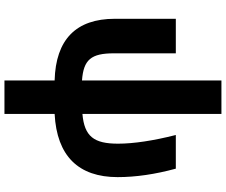

<svg xmlns="http://www.w3.org/2000/svg" viewBox="-98 -702 1039 884"><g transform="rotate(90 422.0 -259.5)"><path d="M350 240H504V9C698 -1 795 -101 795 -281C795 -364 782 -454 756 -549H601C627 -447 641 -355 641 -283C641 -172 608 -128 504 -119V-759H350V-117C254 -124 225 -159 225 -264V-549H66V-268C66 -90 161 4 350 9Z"/></g></svg>

Font: Kathrein 85 Heavy
Style: Regular
Weight: 900
Designer: Lazydogs Typefoundry, based on Open Sans by Ascender Corporation
Foundry: Lazydogs Typefoundry
Version: Version 1.003;PS 001.003;hotconv 1.0.88;makeotf.lib2.5.64775